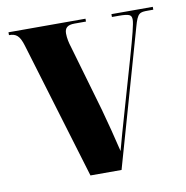

<svg xmlns="http://www.w3.org/2000/svg" viewBox="-66 -600 644 663"><g transform="rotate(-10 256.0 -268.0)"><path d="M199 0H308L444 -478C457 -525 464 -526 494 -526H512V-536H367V-526H390C430 -526 436 -521 436 -504C436 -490 426 -451 404 -374L358 -214C337 -142 324 -95 316 -65C305 -112 290 -170 277 -217L210 -448C205 -463 201 -481 201 -497C201 -516 210 -526 236 -526H276V-536H6V-526C31 -526 43 -517 54 -480Z"/></g></svg>

Font: Noto Serif Display Condensed Extra
Style: Regular
Weight: 800
Width: 3
Designer: Monotype Design Team
Foundry: Monotype Imaging Inc.
Version: Version 1.900